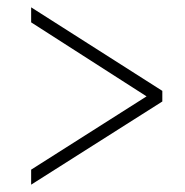

<svg xmlns="http://www.w3.org/2000/svg" viewBox="-20 -620 505 524"><path d="M65 -116V-157L380 -357L65 -559V-600L423 -372V-343Z"/></svg>

Font: Noto Serif Tamil Condensed ExtraLight
Style: Italic
Weight: 200
Width: 3
Italic angle: -12°
Designer: Indian Type Foundry, Tom Grace, and the Monotype Design Team
Foundry: Monotype Imaging Inc.
Version: Version 2.003; ttfautohint (v1.8.4.7-5d5b)